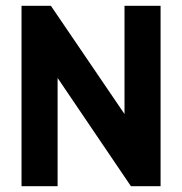

<svg xmlns="http://www.w3.org/2000/svg" viewBox="-20 -640 625 660"><path d="M430 0H532V-620H408V-248L155 -620H54V0H178V-372Z"/></svg>

Font: Gemini
Style: Regular
Weight: 700
Designer: Pushpananda Ekanayake, Sol Matas, Kosala Senevirathne
Foundry: Mooniak
Version: Version 1.000;PS 1.0;hotconv 1.0.86;makeotf.lib2.5.63406